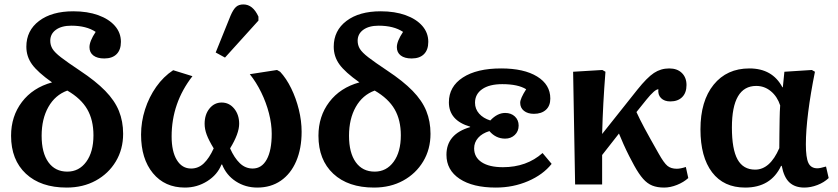

<svg xmlns="http://www.w3.org/2000/svg" viewBox="-20 -833 3782 867"><path d="M281 14Q164 14 97 -48.5Q30 -111 30 -220Q30 -308 79 -372.5Q128 -437 215 -461Q150 -507 124.5 -542.5Q99 -578 99 -622Q99 -695 156.5 -738.5Q214 -782 311 -782Q375 -782 423.5 -764.5Q472 -747 499 -716Q526 -685 526 -644Q526 -608 506.5 -588.5Q487 -569 451 -569Q419 -569 401.5 -582.5Q384 -596 384 -620Q384 -647 412 -689Q370 -717 302 -717Q258 -717 232.5 -698.5Q207 -680 207 -649Q207 -629 217 -612.5Q227 -596 255.5 -574Q284 -552 341 -514Q412 -467 455 -423Q498 -379 517 -332Q536 -285 536 -229Q536 -159 503 -104Q470 -49 412.5 -17.5Q355 14 281 14ZM284 -58Q337 -58 369.5 -102.5Q402 -147 402 -222Q402 -291 374 -339.5Q346 -388 284 -424Q229 -404 198.5 -350Q168 -296 168 -220Q168 -143 198.5 -100.5Q229 -58 284 -58Z M815 14Q724 14 670.5 -51Q617 -116 617 -225Q617 -283 635 -339Q653 -395 685.5 -441Q718 -487 762 -516L849 -489Q755 -368 755 -217Q755 -149 778.5 -110.5Q802 -72 843 -72Q876 -72 900.5 -95.5Q925 -119 945 -163Q923 -199 913.5 -224.5Q904 -250 904 -274Q904 -316 926 -343Q948 -370 981 -370Q1015 -370 1037.5 -342.5Q1060 -315 1060 -274Q1060 -230 1019 -163Q1038 -120 1063 -96Q1088 -72 1121 -72Q1162 -72 1184.5 -113Q1207 -154 1207 -229Q1207 -273 1194.5 -321.5Q1182 -370 1159.5 -416Q1137 -462 1108 -498L1231 -517L1245 -509Q1273 -479 1295 -434Q1317 -389 1329.5 -338Q1342 -287 1342 -238Q1342 -162 1317.5 -105Q1293 -48 1248 -17Q1203 14 1142 14Q1088 14 1045 -14Q1002 -42 983 -90H980Q962 -44 916 -15Q870 14 815 14ZM996 -573 954 -596 1021 -762Q1033 -790 1045.5 -801.5Q1058 -813 1079 -813Q1122 -813 1147 -758V-740Z M1669 14Q1552 14 1485 -48.5Q1418 -111 1418 -220Q1418 -308 1467 -372.5Q1516 -437 1603 -461Q1538 -507 1512.5 -542.5Q1487 -578 1487 -622Q1487 -695 1544.5 -738.5Q1602 -782 1699 -782Q1763 -782 1811.5 -764.5Q1860 -747 1887 -716Q1914 -685 1914 -644Q1914 -608 1894.5 -588.5Q1875 -569 1839 -569Q1807 -569 1789.5 -582.5Q1772 -596 1772 -620Q1772 -647 1800 -689Q1758 -717 1690 -717Q1646 -717 1620.5 -698.5Q1595 -680 1595 -649Q1595 -629 1605 -612.5Q1615 -596 1643.5 -574Q1672 -552 1729 -514Q1800 -467 1843 -423Q1886 -379 1905 -332Q1924 -285 1924 -229Q1924 -159 1891 -104Q1858 -49 1800.5 -17.5Q1743 14 1669 14ZM1672 -58Q1725 -58 1757.5 -102.5Q1790 -147 1790 -222Q1790 -291 1762 -339.5Q1734 -388 1672 -424Q1617 -404 1586.5 -350Q1556 -296 1556 -220Q1556 -143 1586.5 -100.5Q1617 -58 1672 -58Z M2219 14Q2115 14 2055.5 -25.5Q1996 -65 1996 -134Q1996 -228 2103 -259V-261Q2007 -289 2007 -371Q2007 -442 2070 -483Q2133 -524 2243 -524Q2346 -524 2405.5 -487.5Q2465 -451 2465 -388Q2465 -355 2445 -337Q2425 -319 2391 -319Q2363 -319 2346 -332.5Q2329 -346 2329 -369Q2329 -388 2356 -430Q2319 -453 2248 -453Q2190 -453 2157.5 -430.5Q2125 -408 2125 -369Q2125 -341 2143.5 -320Q2162 -299 2194 -289Q2226 -323 2261 -323Q2288 -323 2305 -307Q2322 -291 2322 -266Q2322 -240 2304.5 -223.5Q2287 -207 2261 -207Q2219 -207 2190 -241Q2157 -231 2139 -210.5Q2121 -190 2121 -163Q2121 -123 2155 -100.5Q2189 -78 2251 -78Q2358 -78 2430 -142L2471 -93Q2432 -44 2364.5 -15Q2297 14 2219 14Z M2979 14Q2948 14 2925.5 5Q2903 -4 2884 -25.5Q2865 -47 2844 -85Q2835 -101 2821.5 -127.5Q2808 -154 2795.5 -182Q2783 -210 2775 -230L2699 -133V0H2577L2568 -509L2700 -517L2714 -509Q2708 -431 2704.5 -366.5Q2701 -302 2699 -228L2858 -428Q2902 -483 2933 -503.5Q2964 -524 3002 -524Q3038 -524 3059 -503.5Q3080 -483 3080 -449Q3080 -414 3060.5 -394.5Q3041 -375 3007 -375Q2980 -375 2965 -390Q2950 -405 2953 -430Q2937 -430 2899 -383L2854 -327Q2868 -296 2890.5 -254Q2913 -212 2954 -140Q2978 -97 2994 -84Q3010 -71 3036 -71Q3053 -71 3077 -79L3088 -29Q3067 -10 3037 2Q3007 14 2979 14Z M3345 14Q3248 14 3195.5 -55Q3143 -124 3143 -249Q3143 -377 3202.5 -450.5Q3262 -524 3364 -524Q3468 -524 3513 -439H3515L3522 -509L3646 -517L3660 -509Q3640 -410 3629.5 -326.5Q3619 -243 3619 -181Q3619 -121 3630.5 -97Q3642 -73 3671 -73Q3683 -73 3710 -81L3722 -29Q3701 -9 3671 2.5Q3641 14 3612 14Q3570 14 3545 -9Q3520 -32 3510 -84H3507Q3461 14 3345 14ZM3390 -67Q3457 -67 3499 -164Q3499 -190 3499.5 -225.5Q3500 -261 3500.5 -295.5Q3501 -330 3503 -357Q3490 -397 3461 -421Q3432 -445 3395 -445Q3285 -445 3285 -257Q3285 -159 3310.5 -113Q3336 -67 3390 -67Z"/></svg>

Font: Literata SemiBold
Style: Regular
Weight: 600
Designer: Latin by Veronika Burian and Jose Scaglione. Greek by Irene Vlachou. Cyrillic by Vera Evstafieva.
Foundry: TypeTogether
Version: Version 3.103; ttfautohint (v1.8.4.7-5d5b);gftools[0.9.29]